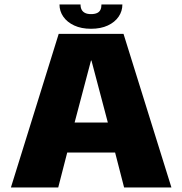

<svg xmlns="http://www.w3.org/2000/svg" viewBox="-20 -824 800 844"><path d="M28 0H236L275.5 -153.5H486L525.5 0H733.5L523 -675H238ZM308 -285.5 380 -558H382L454 -285.5ZM380 -697.5Q423 -697.5 454 -712Q485 -726.5 501.5 -750.8Q518 -775 518 -804.5H426Q426 -790.5 421.5 -781Q417 -771.5 406.8 -766.8Q396.5 -762 380 -762Q364.5 -762 354.5 -766.8Q344.5 -771.5 339.2 -780.8Q334 -790 334 -804.5H241.5Q241.5 -775 258.2 -750.8Q275 -726.5 306.2 -712Q337.5 -697.5 380 -697.5Z"/></svg>

Font: Anybody UltraCondensed Thin ExtraBold
Style: Regular
Weight: 800
Version: Version 1.111